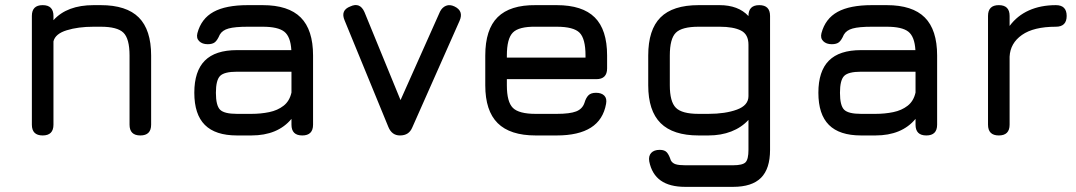

<svg xmlns="http://www.w3.org/2000/svg" viewBox="-20 -527 4187 747"><path d="M146 0Q104 0 104 -42V-465Q104 -507 146 -507Q188 -507 188 -465V-448.5Q241 -507 344 -507H372Q472 -507 520 -459Q568 -411 568 -311V-42Q568 0 526 0Q484 0 484 -42V-311Q484 -376.5 460.2 -399.8Q436.5 -423 372 -423H344Q284 -423 239.5 -409.2Q195 -395.5 188 -366V-42Q188 0 146 0Z M902 0Q818 0 777 -41Q736 -82 736 -166Q736 -250 776.8 -291Q817.5 -332 902 -332H1113.5Q1110.5 -384.5 1086 -403.8Q1061.5 -423 1002 -423H944Q894 -423 869.5 -416.2Q845 -409.5 835 -392Q826 -371 816.5 -363Q807 -355 788 -355Q767 -355 755 -366.8Q743 -378.5 748 -398Q763 -454.5 810.8 -480.8Q858.5 -507 944 -507H1002Q1102 -507 1150 -459Q1198 -411 1198 -311V-42Q1198 0 1156 0Q1114 0 1114 -42V-64.5Q1060.5 0 958 0ZM902 -84H958Q995 -84 1027.5 -90.8Q1060 -97.5 1083.2 -115.5Q1106.5 -133.5 1114 -167V-248H902Q852.5 -248 836.2 -231.5Q820 -215 820 -166Q820 -116.5 836.2 -100.2Q852.5 -84 902 -84Z M1584 -31Q1577.5 -15.5 1565.8 -7.8Q1554 0 1536 0Q1504.5 0 1491 -33L1321 -447Q1303.5 -487 1343 -502Q1380.5 -519.5 1398 -480L1557 -92H1518L1692 -482Q1700.5 -498.5 1715.2 -504.5Q1730 -510.5 1748 -502Q1785 -484.5 1768 -446Z M1952 -219V-195Q1952 -130.5 1975.5 -107.2Q1999 -84 2064 -84H2146Q2197 -84 2221.5 -93.5Q2246 -103 2254 -127Q2259.5 -146 2269.2 -156Q2279 -166 2299 -166Q2320 -166 2331 -155Q2342 -144 2338 -123Q2327 -61 2279 -30.5Q2231 0 2146 0H2064Q1964.5 0 1916.2 -48Q1868 -96 1868 -195V-311Q1868 -412.5 1916.2 -460.2Q1964.5 -508 2064 -507H2146Q2246 -507 2294 -459.2Q2342 -411.5 2342 -311V-261Q2342 -219 2300 -219ZM2064 -423Q1999 -424 1975.5 -400.5Q1952 -377 1952 -311V-303H2258V-311Q2258 -376.5 2234.8 -399.8Q2211.5 -423 2146 -423Z M2646 200Q2585.5 200 2550.8 175.5Q2516 151 2506 101Q2502.5 80 2513.5 68Q2524.5 56 2547 56Q2566 56 2574.8 66.2Q2583.5 76.5 2590 97Q2596 108 2608.8 112Q2621.5 116 2646 116H2832Q2869.5 116 2880.8 104.2Q2892 92.5 2892 56V-60.5Q2865 -31 2825.2 -15.5Q2785.5 0 2736 0H2698Q2598.5 0 2550.2 -48Q2502 -96 2502 -195V-311Q2502 -411.5 2549.8 -459.2Q2597.5 -507 2698 -507H2780Q2815.5 -507 2843.8 -496.5Q2872 -486 2892 -464.5V-465Q2892 -507 2934 -507Q2976 -507 2976 -465V56Q2976 129.5 2940.8 164.8Q2905.5 200 2832 200ZM2698 -84H2736Q2802 -84 2847 -100.5Q2892 -117 2892 -153V-353Q2892 -393.5 2862.8 -408.2Q2833.5 -423 2780 -423H2698Q2633.5 -423 2609.8 -400Q2586 -377 2586 -311V-195Q2586 -131.5 2609.5 -107.8Q2633 -84 2698 -84Z M3330 0Q3246 0 3205 -41Q3164 -82 3164 -166Q3164 -250 3204.8 -291Q3245.5 -332 3330 -332H3541.5Q3538.5 -384.5 3514 -403.8Q3489.5 -423 3430 -423H3372Q3322 -423 3297.5 -416.2Q3273 -409.5 3263 -392Q3254 -371 3244.5 -363Q3235 -355 3216 -355Q3195 -355 3183 -366.8Q3171 -378.5 3176 -398Q3191 -454.5 3238.8 -480.8Q3286.5 -507 3372 -507H3430Q3530 -507 3578 -459Q3626 -411 3626 -311V-42Q3626 0 3584 0Q3542 0 3542 -42V-64.5Q3488.5 0 3386 0ZM3330 -84H3386Q3423 -84 3455.5 -90.8Q3488 -97.5 3511.2 -115.5Q3534.5 -133.5 3542 -167V-248H3330Q3280.5 -248 3264.2 -231.5Q3248 -215 3248 -166Q3248 -116.5 3264.2 -100.2Q3280.5 -84 3330 -84Z M3866 0Q3824 0 3824 -42V-465Q3824 -507 3866 -507Q3908 -507 3908 -465V-426Q3937.5 -466 3983.2 -486.5Q4029 -507 4088 -507Q4130 -507 4130 -465Q4130 -423 4088 -423Q4001.5 -423 3956 -391Q3910.5 -359 3908 -306.5V-42Q3908 0 3866 0Z"/></svg>

Font: Jura Light
Style: Bold
Weight: 700
Version: Version 5.104